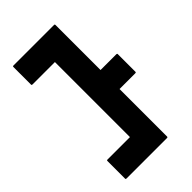

<svg xmlns="http://www.w3.org/2000/svg" viewBox="-215 -766 836 836"><g transform="rotate(-45 203.0 -348.0)"><path d="M43 0Q38 0 38 -4V-113Q38 -117 43 -117H181V-579H43Q38 -579 38 -583V-692Q38 -696 43 -696H293Q297 -696 297 -692V-414H394Q399 -414 399 -410V-301Q399 -297 394 -297H297V-4Q297 0 293 0Z"/></g></svg>

Font: Staatliches
Style: Regular
Weight: 400
Designer: Brian LaRossa & Erica Carras
Foundry: Type Brut Foundry
Version: Version 1.000; ttfautohint (v1.8.2) -l 8 -r 50 -G 200 -x 14 